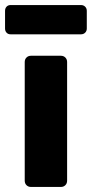

<svg xmlns="http://www.w3.org/2000/svg" viewBox="-39 -741 364 761"><path d="M3 -605Q-7 -605 -13 -611.5Q-19 -618 -19 -628V-698Q-19 -708 -13 -714.5Q-7 -721 3 -721H282Q292 -721 298.5 -714.5Q305 -708 305 -698V-628Q305 -618 298.5 -611.5Q292 -605 282 -605ZM84 0Q73 0 66 -7Q59 -14 59 -25V-495Q59 -506 66 -513Q73 -520 84 -520H202Q213 -520 220 -513Q227 -506 227 -495V-25Q227 -14 220 -7Q213 0 202 0Z"/></svg>

Font: Fz Rubik
Style: Bold
Weight: 700
Designer: Hubert and Fischer
Foundry: Hubert and Fischer
Version: Vit hóa bi FontZin.com